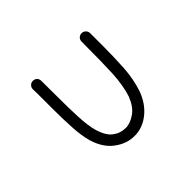

<svg xmlns="http://www.w3.org/2000/svg" viewBox="-146 -1020 1291 1291"><g transform="rotate(-45 500.0 -374.0)"><path d="M507 -1C554 -4 598 -22 638 -55C678 -88 708 -132 729 -188C749 -247 761 -309 765 -376C769 -443 771 -509 771 -575V-701C771 -712 767 -722 759 -730C751 -738 741 -742 730 -742C719 -742 710 -738 702 -731C694 -723 690 -713 690 -702C690 -565 688 -466 685 -403C681 -329 670 -266 653 -215C634 -168 610 -134 579 -113C548 -92 519 -81 490 -81C456 -81 426 -91 400 -111C373 -130 352 -165 337 -216C326 -254 320 -302 317 -361C314 -419 313 -485 313 -560L312 -708C312 -719 308 -728 301 -736C293 -743 284 -747 273 -747H271C260 -747 251 -743 244 -736C236 -728 232 -719 232 -708V-696C233 -696 233 -635 233 -513C233 -450 235 -391 238 -338C241 -284 248 -236 260 -193C280 -128 312 -80 355 -49C398 -17 444 -1 493 -1Z"/></g></svg>

Font: linja lipamanka normal
Style: Regular
Weight: 400
Version: Version 1.000;February 20, 2023;FontCreator 14.0.0.2901 64-b